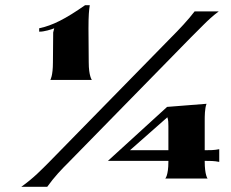

<svg xmlns="http://www.w3.org/2000/svg" viewBox="-20 -720 889 740"><path d="M162 0C190 -39 215 -65 247 -97L714 -574C730 -590 747 -607 764 -624C781 -641 800 -659 823 -676H730C706 -644 670 -606 638 -574L171 -97C139 -65 111 -35 62 0ZM174 -412H334C334 -412 322 -427 322 -480L321 -610C321 -661 323 -680 326 -700H308C232 -647 183 -622 131 -611V-598C148 -597 180 -607 189 -611L185 -595L184 -480C184 -427 174 -412 174 -412ZM776 -320 624 -308 396 -100H629V-97C629 -43 617 -32 617 -32H780C780 -32 769 -45 769 -98V-100C788 -100 806 -100 825 -96V-145C806 -141 788 -141 769 -141V-255C769 -272 769 -302 776 -320ZM481 -141 625 -268C629 -257 629 -246 629 -234V-141Z"/></svg>

Font: Coconat
Style: Bold
Weight: 900
Width: 8
Designer: Sara Lavazza
Foundry: Collletttivo
Version: Version 1.000;Glyphs 3.2 (3217)